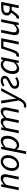

<svg xmlns="http://www.w3.org/2000/svg" viewBox="2261 -2799 748 5310"><g transform="rotate(-90 2635.0 -144.0)"><path d="M30.8 0 128.2 -486.1H191.2L183.6 -413.2H187.6Q227.1 -448.9 269.5 -473.5Q311.9 -498.1 356.7 -498.1Q418.7 -498.1 445.4 -465.6Q472.2 -433.1 472.2 -376.9Q472.2 -359.7 470.5 -344.8Q468.8 -329.9 464.2 -310L402.2 0H325.6L386.1 -300.1Q390.4 -319.8 392.3 -331.9Q394.1 -344 394.1 -356.8Q394.1 -394.2 376.8 -412.9Q359.5 -431.6 321.8 -431.6Q293.2 -431.6 257.4 -410.8Q221.6 -390.1 175.6 -344L107.3 0Z M737.1 12Q684 12 645.1 -11.5Q606.1 -34.9 584.8 -78.8Q563.6 -122.6 563.6 -183.4Q563.6 -252.6 585.9 -309.9Q608.2 -367.3 645.7 -409.4Q683.3 -451.6 730.3 -474.8Q777.3 -498.1 826.2 -498.1Q879.2 -498.1 918.2 -474.6Q957.2 -451.2 978.4 -407.3Q999.6 -363.5 999.6 -302.7Q999.6 -233.5 977.3 -176.2Q955 -118.8 917.5 -76.7Q880 -34.5 833 -11.3Q785.9 12 737.1 12ZM745 -51.5Q779 -51.5 810.6 -70.9Q842.3 -90.3 867.3 -124.1Q892.4 -158 907.3 -202.7Q922.3 -247.5 922.3 -298.2Q922.3 -364.6 895.5 -399.6Q868.8 -434.6 818.3 -434.6Q784.9 -434.6 752.9 -415.4Q721 -396.2 695.9 -362.3Q670.9 -328.5 655.9 -283.7Q641 -239 641 -187.9Q641 -122.4 667.9 -87Q694.9 -51.5 745 -51.5Z M1028.7 205.1 1167.2 -486.1H1230.2L1224.1 -422H1228.1Q1264.9 -453.2 1307.2 -475.7Q1349.4 -498.1 1394.9 -498.1Q1459 -498.1 1496.9 -452.5Q1534.9 -406.9 1534.9 -321.7Q1534.9 -251.9 1513.2 -191.2Q1491.5 -130.5 1454 -84.9Q1416.5 -39.4 1370 -13.7Q1323.4 12 1272.7 12Q1235.2 12 1204.9 -7.9Q1174.7 -27.7 1155.9 -58.4H1153.9L1135.6 45.7L1105.3 205.1ZM1269.5 -52.3Q1306 -52.3 1339.6 -73.5Q1373.2 -94.8 1399.3 -130.9Q1425.4 -166.9 1440.8 -213.6Q1456.1 -260.3 1456.1 -310.5Q1456.1 -372.9 1432.2 -403.4Q1408.3 -433.8 1367.1 -433.8Q1333.6 -433.8 1292.7 -412.8Q1251.8 -391.9 1217.4 -353.8L1170.7 -121.9Q1192 -84.5 1216.6 -68.4Q1241.2 -52.3 1269.5 -52.3Z M1604.8 0 1702.2 -486.1H1765.2L1757.6 -413.2H1761.6Q1800.4 -448.9 1842 -473.5Q1883.6 -498.1 1920.9 -498.1Q1978.7 -498.1 2003.4 -470.5Q2028.1 -443 2033.1 -402.7Q2079.7 -447.6 2123.9 -472.8Q2168.1 -498.1 2205.4 -498.1Q2266.2 -498.1 2292.9 -465.6Q2319.6 -433.1 2319.6 -376.9Q2319.6 -359.7 2318 -344.8Q2316.3 -329.9 2311.6 -310L2249.6 0H2173.1L2233.6 -300.1Q2237.9 -319.8 2239.7 -331.9Q2241.6 -344 2241.6 -356.8Q2241.6 -394.2 2224.6 -412.9Q2207.6 -431.6 2170.5 -431.6Q2149.8 -431.6 2113.7 -410.8Q2077.6 -390.1 2034.2 -344L1965.1 0H1888.5L1949.1 -300.1Q1953.3 -319.8 1955.2 -331.9Q1957.1 -344 1957.1 -356.8Q1957.1 -394.2 1940.1 -412.9Q1923.1 -431.6 1886.7 -431.6Q1865.7 -431.6 1829.4 -410.8Q1793.1 -390.1 1749.6 -344L1681.3 0Z M2367.3 209.5Q2351 209.5 2335.3 206Q2319.6 202.5 2307.1 195.1L2330.3 138.5Q2346.1 145.2 2367.8 145.2Q2404.7 145.2 2437.7 116.2Q2470.7 87.1 2495.7 37.4L2512.2 4.8L2428.5 -486.1H2506.5L2545.5 -213.8Q2550.4 -181.3 2554.1 -143.9Q2557.8 -106.5 2561.6 -73.8H2565.6Q2582.1 -107.7 2600.1 -144.3Q2618.2 -180.9 2635 -213.8L2774.8 -486.1H2853.4L2573.2 36.4Q2543.7 92.1 2512.8 130.8Q2481.9 169.5 2446.3 189.5Q2410.8 209.5 2367.3 209.5Z M2976.4 12Q2909.4 12 2872.3 -19.4Q2835.1 -50.7 2835.1 -106.5Q2835.1 -147.8 2855.8 -177.7Q2876.5 -207.7 2908.7 -229.8Q2940.9 -251.9 2977.6 -269.6Q3014.4 -287.4 3046.6 -303.8Q3078.8 -320.3 3099.5 -338.8Q3120.2 -357.3 3120.2 -381.2Q3120.2 -406.5 3103.7 -421.8Q3087.2 -437 3054.3 -437Q3020.9 -437 2989.8 -424.8Q2958.6 -412.6 2930.4 -391.4L2897.4 -437.2Q2931.5 -464.5 2972.8 -481.3Q3014.2 -498.1 3062.2 -498.1Q3124.4 -498.1 3159.1 -468.3Q3193.8 -438.6 3193.8 -386.8Q3193.8 -349.4 3173.1 -321.8Q3152.4 -294.2 3120.2 -273.1Q3088.1 -252.1 3051.3 -234Q3014.5 -215.9 2982.3 -198Q2950.2 -180.1 2929.5 -159.2Q2908.7 -138.3 2908.7 -110Q2908.7 -82.4 2928.9 -65.4Q2949.1 -48.4 2985 -48.4Q3022.2 -48.4 3060.5 -62.6Q3098.9 -76.8 3129.8 -98.2L3157.8 -51.7Q3123.4 -27.5 3077.4 -7.7Q3031.4 12 2976.4 12Z M3384.3 12Q3320.6 12 3282.4 -33.5Q3244.3 -79.1 3244.3 -164.3Q3244.3 -234.5 3266.1 -295.1Q3287.9 -355.7 3325.1 -401.1Q3362.3 -446.4 3409.4 -472.2Q3456.5 -498 3506.7 -498Q3545.8 -498 3576.7 -478.1Q3607.6 -458.3 3624.7 -424.7H3627.5L3647.3 -486H3709.4L3612.1 0H3548.9L3556.6 -71.9H3553.2Q3518.1 -34.7 3473.9 -11.4Q3429.7 12 3384.3 12ZM3412 -52Q3451 -52 3489.9 -75Q3528.8 -98 3564.6 -144.7L3609.2 -361.6Q3588.6 -400.5 3563.1 -417.2Q3537.6 -433.9 3509.6 -433.9Q3473.2 -433.9 3439.7 -412.7Q3406.1 -391.5 3380 -355.2Q3353.8 -318.8 3338.5 -272.5Q3323.2 -226.3 3323.2 -175.8Q3323.2 -113.3 3347.1 -82.7Q3371.1 -52 3412 -52Z M3754.1 9.5Q3741.5 9.5 3732.3 7.2Q3723.1 5 3715.3 1.3L3737.6 -69.4Q3742.3 -68.4 3747.9 -66.9Q3753.4 -65.4 3759.8 -65.4Q3786.6 -65.4 3806.8 -90.8Q3827 -116.2 3846.3 -171Q3874.1 -249.6 3900.4 -327.6Q3926.7 -405.5 3950.2 -486.1H4233.5L4136.1 0H4059.5L4144.3 -424H4001.9Q3980.8 -354.5 3957.5 -286.7Q3934.2 -218.9 3911.1 -150.1Q3885 -71.2 3845.4 -30.8Q3805.8 9.5 3754.1 9.5Z M4433.6 12Q4372.6 12 4345.5 -20.8Q4318.3 -53.6 4318.3 -108.9Q4318.3 -126.3 4320.3 -141.2Q4322.3 -156.2 4326.3 -176L4388.3 -486H4464.8L4404 -186.1Q4400.6 -167.2 4398.3 -154.6Q4396 -142 4396 -129.5Q4396 -92.7 4413.7 -73.6Q4431.3 -54.5 4468.9 -54.5Q4496.9 -54.5 4532.4 -75.7Q4567.9 -96.9 4612.7 -142.1L4681 -486H4757.4L4660.8 0H4597.6L4605.3 -73.9H4601.3Q4563 -38.5 4520.3 -13.3Q4477.6 12 4433.6 12Z M5064.2 0 5103.3 -193.5H5025.4Q4981 -193.5 4943.8 -207.2Q4906.6 -220.9 4884.2 -248Q4861.9 -275.1 4861.9 -316.2Q4861.9 -376.5 4888.5 -414Q4915.2 -451.5 4962.8 -468.7Q5010.4 -486 5071.7 -486H5237.9L5140 0ZM5043.9 -251.4H5114.2L5150.7 -425H5073.4Q5006.1 -425 4971.3 -400.2Q4936.5 -375.4 4936.5 -323.4Q4936.5 -287.6 4965.4 -269.5Q4994.4 -251.4 5043.9 -251.4ZM4973.2 -249 5039.8 -235.6 4935.4 -92Q4907.8 -53.8 4886.9 -31.8Q4866 -9.8 4846.4 -0.3Q4826.9 9.2 4802.9 9.2Q4794.7 9.2 4784.5 7Q4774.2 4.8 4768.1 2L4789.9 -68.9Q4796.2 -67.9 4800 -66.7Q4803.8 -65.5 4807.8 -65.5Q4825.2 -65.5 4840.7 -79.1Q4856.3 -92.7 4887.4 -134.3Z"/></g></svg>

Font: Source Sans 3
Style: Italic
Weight: 200
Italic angle: -11°
Designer: Paul D. Hunt
Foundry: Adobe
Version: Version 3.046;hotconv 1.0.118;makeotfexe 2.5.65603